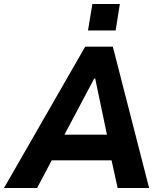

<svg xmlns="http://www.w3.org/2000/svg" viewBox="-53 -938 812 958"><path d="M-33 0 372 -705H510L691 0H534L490 -200L542 -138H162L238 -200L132 0ZM417 -546 249 -229 232 -266H513L488 -231L422 -546ZM386 -786 408 -918H545L524 -786Z"/></svg>

Font: Nunito Sans 7pt SemiCondensed ExtraBold
Style: Italic
Weight: 800
Width: 4
Italic angle: -9°
Designer: Vernon Adams
Foundry: Vernon Adams
Version: Version 3.101;gftools[0.9.27]